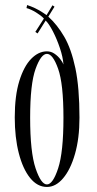

<svg xmlns="http://www.w3.org/2000/svg" viewBox="-20 -730 383 761"><path d="M166 11Q128 11 99.2 -24.8Q70.5 -60.5 54.5 -122.8Q38.5 -185 38.5 -264.5Q38.5 -350.5 56.5 -408.8Q74.5 -467 103.5 -496.8Q132.5 -526.5 166 -526.5Q182.5 -526.5 196.2 -517Q210 -507.5 219.2 -495.2Q228.5 -483 231.5 -474.5Q229.5 -503.5 217.5 -539.2Q205.5 -575 189.8 -605.5Q174 -636 161 -648.5L129 -597.5L120 -603.5L154 -656.5Q143.5 -668 122.8 -680.8Q102 -693.5 85 -698L87.5 -710Q102 -705.5 119 -697.5Q136 -689.5 151.5 -679L164.5 -670L188 -709L196 -703.5L171.5 -664Q207 -632 234.8 -584.2Q262.5 -536.5 278.8 -459.5Q295 -382.5 295 -263.5Q295 -181.5 277.2 -119.8Q259.5 -58 230.2 -23.5Q201 11 166 11ZM166 1Q189.5 1 210.5 -63Q231.5 -127 231.5 -263.5Q231.5 -397.5 210.5 -457Q189.5 -516.5 166 -516.5Q142.5 -516.5 121 -457Q99.5 -397.5 99.5 -263.5Q99.5 -127 121 -63Q142.5 1 166 1Z"/></svg>

Font: Imbue 100pt Light
Style: Regular
Weight: 300
Designer: Tyler Finck
Foundry: Etcetera Type Company
Version: Version 1.102; ttfautohint (v1.8.3)